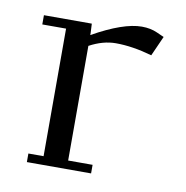

<svg xmlns="http://www.w3.org/2000/svg" viewBox="-59 -513 552 571"><g transform="rotate(10 216.5 -228.0)"><path d="M32.2 -411.1V-439H176.8L178.2 -411.1V-404.8Q269.5 -456.1 325.2 -456.1Q351.6 -456.1 372.1 -446.8L394 -437L367.2 -377Q307.6 -394 257.8 -394Q218.8 -394 178.2 -372.1V-25.9H252V0H58.1V-25.9H104V-411.1Z"/></g></svg>

Font: Dehuti
Style: Book
Weight: 400
Version: Version 1.2